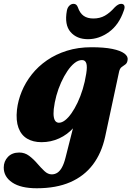

<svg xmlns="http://www.w3.org/2000/svg" viewBox="-70 -728 687 1002"><path d="M478.5 -13.5Q460 71 414.8 131Q369.5 191 296.5 222.8Q223.5 254.5 122 254.5Q38.5 254.5 -6 224.5Q-50.5 194.5 -50.5 146.5Q-50.5 114 -28.8 91Q-7 68 30.5 68Q59 68 81.8 85Q104.5 102 124 124.8Q143.5 147.5 161.8 164.8Q180 182 200 182Q216 182 229.2 173.5Q242.5 165 253.2 145.8Q264 126.5 272 94.5L337 -162L361 -147.5Q346.5 -98 314.2 -61.8Q282 -25.5 238.8 -5.8Q195.5 14 147 14Q102.5 14 71.5 -4.5Q40.5 -23 26.5 -60.8Q12.5 -98.5 18.5 -155Q24 -203.5 43.5 -250.8Q63 -298 96 -339.8Q129 -381.5 175 -413.2Q221 -445 279.2 -463.2Q337.5 -481.5 407 -481.5Q473 -481.5 515.8 -472.8Q558.5 -464 578.8 -449Q599 -434 596 -415.5Q594 -399 584.5 -392Q575 -385 565.2 -378.2Q555.5 -371.5 551.5 -354ZM210.5 -158.5Q208 -132 211 -116.2Q214 -100.5 221 -94Q228 -87.5 237.5 -87.5Q253 -87.5 269.8 -100.5Q286.5 -113.5 303 -137Q319.5 -160.5 334.8 -192.5Q350 -224.5 361.8 -263Q373.5 -301.5 380 -343.5Q386 -380.5 380.5 -397.5Q375 -414.5 358 -414.5Q338.5 -414.5 319 -399Q299.5 -383.5 281.8 -357.2Q264 -331 249 -297.8Q234 -264.5 224.2 -228.8Q214.5 -193 210.5 -158.5ZM417.5 -631.5Q451 -631.5 477 -646Q503 -660.5 528.5 -689.5Q547 -708 562 -708Q575 -708 578.8 -698.2Q582.5 -688.5 576 -672.5Q551 -599 499.2 -561.2Q447.5 -523.5 389 -523.5Q330.5 -523.5 298 -561.2Q265.5 -599 279 -672.5Q282 -688.5 291.8 -698.2Q301.5 -708 314 -708Q330 -708 336.5 -689.5Q347 -659 366.8 -645.2Q386.5 -631.5 417.5 -631.5Z"/></svg>

Font: Fraunces ExtraBold
Style: Italic
Weight: 800
Italic angle: -16°
Version: Version 1.000;[b76b70a41]